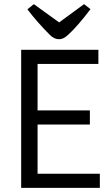

<svg xmlns="http://www.w3.org/2000/svg" viewBox="-20 -905 533 925"><path d="M82 0V-665H454V-597H161V-373H413V-305H161V-68H461V0ZM385 -885 416 -861Q354 -779 309 -738Q286 -716 265 -716Q241 -716 221 -736Q161 -796 112 -860L143 -885L265 -797Z"/></svg>

Font: BreeCF
Style: Light
Weight: 300
Designer: Veronika Burian, Jos Scaglione
Foundry: TypeTogether
Version: Version 0.0.2